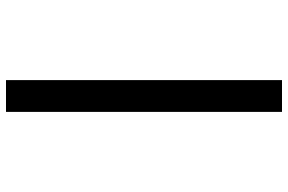

<svg xmlns="http://www.w3.org/2000/svg" viewBox="-180 -620 960 640"><g transform="rotate(90 300.0 -300.0)"><path d="M247 160V-760H353V160Z"/></g></svg>

Font: Kode Mono SemiBold
Style: Regular
Weight: 600
Monospace: yes
Designer: Isa Ozler
Foundry: Kadena LLC
Version: Version 1.206;gftools[0.9.28]